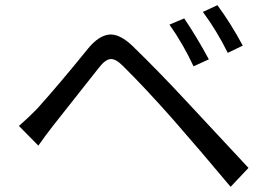

<svg xmlns="http://www.w3.org/2000/svg" viewBox="-20 -749 1040 741"><path d="M691 -678Q739 -607 786 -520L727 -493Q687 -579 634 -654ZM819 -729Q870 -660 917 -573L859 -545Q817 -630 763 -703ZM53 -263Q88 -293 124 -330Q211 -427 321 -563Q361 -611 400.5 -615.5Q440 -620 490 -573Q594 -472 695 -363Q810 -240 939 -101L870 -28Q753 -168 647 -289Q539 -411 454 -495Q426 -523 406 -521Q386 -519 362 -488Q272 -374 185 -264Q153 -223 128 -187Z"/></svg>

Font: Gothic Nguyen
Style: Regular
Weight: 400
Designer: MORI Takayuki
Version: Version 1.220;July 21, 2023;FontCreator 14.0.0.2814 64-bit